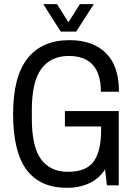

<svg xmlns="http://www.w3.org/2000/svg" viewBox="-20 -891 647 923"><path d="M188 -871H254L309 -784L364 -871H431L346 -739H272ZM303 12Q172 12 107.5 -75Q43 -162 43 -343Q43 -523 112.5 -610.5Q182 -698 314 -698Q426 -698 489 -636Q552 -574 552 -450H465Q465 -622 310 -622Q225 -622 179 -560.5Q133 -499 133 -362V-321Q133 -185 177.5 -125Q222 -65 306 -65Q395 -65 430.5 -115Q466 -165 466 -264V-283H292V-357H551V0H494L485 -77Q457 -32 409 -10Q361 12 303 12Z"/></svg>

Font: Archivo Condensed
Style: Regular
Weight: 400
Width: 3
Designer: Hector Gatti
Foundry: Omnibus-Type
Version: Version 2.001; ttfautohint (v1.8.3)